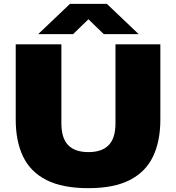

<svg xmlns="http://www.w3.org/2000/svg" viewBox="-20 -971 918 1001"><path d="M441 10Q305.5 10 222 -32.5Q138.5 -75 100.2 -155Q62 -235 62 -347V-740H300V-328Q300 -251 335.2 -214.5Q370.5 -178 441 -178Q511.5 -178 546.8 -214.5Q582 -251 582 -328V-740H816V-347Q816 -235 777.8 -155Q739.5 -75 656.8 -32.5Q574 10 441 10ZM179 -793 345 -951H537L703 -793H521L422 -889H460L361 -793Z"/></svg>

Font: Encode Sans SC Expanded Black
Style: Regular
Weight: 900
Width: 7
Designer: Multiple Designers
Foundry: Impallari Type
Version: Version 3.002